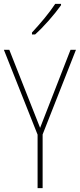

<svg xmlns="http://www.w3.org/2000/svg" viewBox="-20 -971 412 991"><path d="M295 -944V-951H265C232 -901 190 -852 145 -803V-793H161C205 -832 261 -896 295 -944ZM187 -311 28 -714H0L174 -276V0H200V-277L372 -714H344Z"/></svg>

Font: Noto Sans Sinhala UI Condensed Thin
Style: Regular
Weight: 100
Width: 3
Designer: Jelle Bosma - Monotype Design Team
Foundry: Monotype Imaging Inc.
Version: Version 2.006